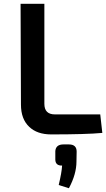

<svg xmlns="http://www.w3.org/2000/svg" viewBox="-20 -710 562 1017"><path d="M215 -160Q215 -104 271 -104H511L522 -6Q437 2 251 2Q177 2 135 -38Q91 -79 91 -156L89 -690H215ZM345 55Q386 55 386 93L385 146Q385 212 345 287L291 270Q307 203 309 167Q274 168 273 136V90Q276 55 316 55Z"/></svg>

Font: Taylor Sans Upright Semi Bold
Style: Regular
Weight: 600
Italic angle: -8°
Designer: Natanael Gama
Version: Version 1.001 September 8, 2015